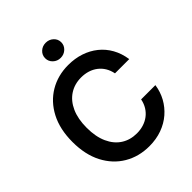

<svg xmlns="http://www.w3.org/2000/svg" viewBox="-258 -1092 1250 1250"><g transform="rotate(-45 367.0 -467.0)"><path d="M381.8 10.3Q285.6 10.3 209.7 -34.7Q133.8 -79.6 90.3 -163.3Q46.9 -247.1 46.9 -363.3Q46.9 -480.5 90.6 -564.2Q134.3 -647.9 210.2 -692.9Q286.1 -737.8 381.8 -737.8Q442.4 -737.8 494.6 -720.5Q546.9 -703.1 587.6 -670.4Q628.4 -637.7 654.8 -590.6Q681.2 -543.5 689.9 -483.9H558.6Q552.2 -516.6 536.9 -542Q521.5 -567.4 498.3 -585.2Q475.1 -603 446 -612.1Q417 -621.1 383.8 -621.1Q322.8 -621.1 276.1 -590.6Q229.5 -560.1 203.6 -502.4Q177.7 -444.8 177.7 -363.3Q177.7 -281.2 203.9 -223.6Q230 -166 276.4 -136.2Q322.8 -106.4 383.8 -106.4Q417 -106.4 445.8 -115.5Q474.6 -124.5 497.8 -142.1Q521 -159.7 536.9 -185.3Q552.7 -210.9 559.1 -243.7H690.4Q682.6 -189.5 657.5 -143.6Q632.3 -97.7 592.3 -63Q552.2 -28.3 499 -9Q445.8 10.3 381.8 10.3ZM380.4 -804.7Q349.6 -804.7 328.1 -825.2Q306.6 -845.7 306.6 -874.5Q306.6 -903.8 328.1 -923.8Q349.6 -943.8 380.4 -943.8Q411.1 -943.8 432.9 -923.8Q454.6 -903.8 454.6 -874.5Q454.6 -845.7 432.9 -825.2Q411.1 -804.7 380.4 -804.7Z"/></g></svg>

Font: Inter 18pt SemiBold
Style: Regular
Weight: 600
Designer: Rasmus Andersson
Foundry: rsms
Version: Version 4.001;git-66647c0bb